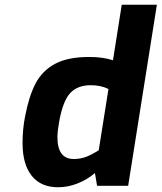

<svg xmlns="http://www.w3.org/2000/svg" viewBox="-20 -783 681 809"><path d="M75 -180Q75 -240 86 -294Q102 -378 130 -431.5Q158 -485 212 -514Q266 -543 356 -543Q414 -543 456 -529L493 -763H641L520 0H389L380 -54Q349 -27 308 -10.5Q267 6 225 6Q152 6 113.5 -42.5Q75 -91 75 -180ZM396 -150 437 -408Q405 -424 362 -424Q307 -424 276 -391Q245 -358 229 -269Q222 -229 222 -205Q222 -113 291 -113Q320 -113 345 -123Q370 -133 396 -150Z"/></svg>

Font: Exo
Style: Bold Italic
Weight: 700
Italic angle: -9°
Designer: Natanael Gama
Foundry: Natanael Gama
Version: Version 1.500; ttfautohint (v1.6)